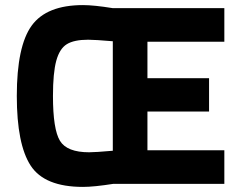

<svg xmlns="http://www.w3.org/2000/svg" viewBox="-20 -722 942 754"><path d="M861 0H425Q349 12 306 12Q155 12 100.5 -71.5Q46 -155 46 -345Q46 -541 104.5 -621.5Q163 -702 306 -702Q349 -702 423 -690H861V-558H559V-415H801V-284H559V-132H861ZM330 -124Q355 -124 423 -130V-560Q353 -566 326 -566Q271 -566 242.5 -548.5Q214 -531 201 -483.5Q188 -436 188 -345Q188 -214 215.5 -169Q243 -124 330 -124Z"/></svg>

Font: TitilliumText
Style: ExtraBold
Weight: 800
Designer: Accademia di Belle Arti di Urbino and others
Foundry: Accademia di Belle Arti di Urbino and others.
Version: Version 60.001